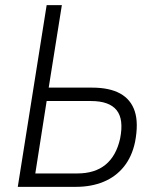

<svg xmlns="http://www.w3.org/2000/svg" viewBox="-20 -725 604 745"><path d="M49 0 161 -705H220L169 -385H337Q405 -385 446.5 -362Q488 -339 503 -293Q518 -247 504 -174Q492 -117 460.5 -78Q429 -39 381.5 -19.5Q334 0 275 0ZM117 -52H280Q348 -52 389.5 -86Q431 -120 446 -187Q461 -262 432.5 -297.5Q404 -333 333 -333H161Z"/></svg>

Font: Nunito Sans 10pt Condensed Light
Style: Italic
Weight: 300
Width: 3
Italic angle: -9°
Designer: Vernon Adams
Foundry: Vernon Adams
Version: Version 3.101;gftools[0.9.27]